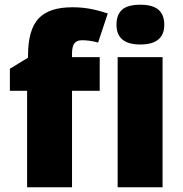

<svg xmlns="http://www.w3.org/2000/svg" viewBox="-20 -796 778 816"><path d="M670.9 0H480V-553.2H670.9ZM475.1 -690.9Q475.1 -733.9 499 -754.9Q522.9 -775.9 576.2 -775.9Q629.4 -775.9 653.8 -754.4Q678.2 -732.9 678.2 -690.9Q678.2 -606.9 576.2 -606.9Q475.1 -606.9 475.1 -690.9ZM403.8 -410.2H286.1V0H95.2V-410.2H22V-503.9L99.1 -550.8V-560.1Q99.1 -669.4 143.8 -717.3Q188.5 -765.1 287.1 -765.1Q325.2 -765.1 359.1 -759.3Q393.1 -753.4 438 -738.8L397 -615.2Q361.8 -625 328.1 -625Q306.2 -625 296.1 -611.6Q286.1 -598.1 286.1 -567.9V-553.2H403.8Z"/></svg>

Font: Open Sans ExtBd
Style: Bold
Weight: 800
Foundry: Ascender Corporation
Version: Version 1.10